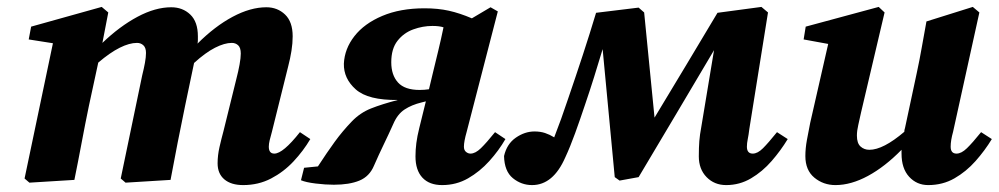

<svg xmlns="http://www.w3.org/2000/svg" viewBox="-20 -520 2887 555"><path d="M195 0 65 8 51 -4 133 -395 63 -406 70 -443 274 -500 293 -484 276 -396Q326 -444 377.5 -471.5Q429 -499 475 -499Q508 -499 530 -478Q552 -457 552 -415Q552 -410 552 -404.5Q552 -399 551 -394Q601 -444 652.5 -471.5Q704 -499 750 -499Q782 -499 804 -478Q826 -457 826 -415Q826 -395 822.5 -373Q819 -351 813 -328L766 -139Q762 -125 759.5 -114.5Q757 -104 757 -96Q757 -76 773 -76Q798 -76 847 -138L877 -118Q857 -84 828.5 -53.5Q800 -23 763.5 -4Q727 15 683 15Q648 15 628.5 -1.5Q609 -18 609 -48Q609 -71 614.5 -95Q620 -119 626 -141L663 -291Q669 -314 672.5 -333.5Q676 -353 676 -365Q676 -382 668.5 -389Q661 -396 650 -396Q629 -396 601.5 -382Q574 -368 541 -338L515 -214Q504 -161 493.5 -107.5Q483 -54 473 0L343 8L329 -4L391 -302Q396 -322 399 -338.5Q402 -355 402 -367Q402 -382 394.5 -389Q387 -396 376 -396Q354 -396 326 -382Q298 -368 264 -339L237 -214Q226 -161 216 -107.5Q206 -54 195 0Z M1111 -340Q1111 -303 1130.5 -281.5Q1150 -260 1193 -260Q1200 -260 1206.5 -260.5Q1213 -261 1220 -262L1231 -308Q1239 -341 1247 -374Q1255 -407 1262 -441Q1250 -445 1230 -445Q1202 -445 1174.5 -435Q1147 -425 1129 -402Q1111 -379 1111 -340ZM850 1 859 -35 899 -39Q925 -79 947.5 -110Q970 -141 997 -169Q1021 -194 1052.5 -206.5Q1084 -219 1130 -231Q1044 -230 1008.5 -261.5Q973 -293 974 -336Q976 -379 1004.5 -415.5Q1033 -452 1085 -474Q1137 -496 1207 -496Q1246 -496 1277.5 -489Q1309 -482 1344 -467L1398 -499L1419 -487L1329 -139Q1321 -111 1321 -96Q1321 -86 1327 -81Q1333 -76 1340 -76Q1354 -76 1370 -91.5Q1386 -107 1411 -138L1441 -118Q1422 -85 1394.5 -54.5Q1367 -24 1333 -4.5Q1299 15 1258 15Q1221 15 1201 -6.5Q1181 -28 1181 -68Q1181 -87 1183.5 -106.5Q1186 -126 1192 -150L1211 -227L1199 -224Q1170 -217 1149.5 -203.5Q1129 -190 1117 -162Q1104 -133 1089.5 -103Q1075 -73 1061 -41Q1048 -10 1019 2Q990 14 945 14Q921 14 892.5 10.5Q864 7 850 1Z M1518 15Q1487 15 1462.5 -5Q1438 -25 1437 -69Q1445 -104 1471 -122Q1497 -140 1525 -140Q1542 -140 1555.5 -135.5Q1569 -131 1582 -123Q1602 -174 1622 -234Q1644 -298 1664.5 -360.5Q1685 -423 1703 -483L1826 -498L1842 -484L1872 -180Q1917 -255 1963 -331Q2009 -407 2054 -483L2181 -500L2200 -484L2146 -147Q2144 -130 2141.5 -118Q2139 -106 2139 -96Q2139 -76 2156 -76Q2170 -76 2185.5 -91.5Q2201 -107 2226 -138L2257 -118Q2237 -85 2210.5 -54.5Q2184 -24 2151 -4.5Q2118 15 2079 15Q2045 15 2022.5 -8Q2000 -31 2000 -68Q2000 -94 2001.5 -112.5Q2003 -131 2007 -152L2044 -375Q1990 -284 1935.5 -192Q1881 -100 1826 -8L1771 2L1757 -8L1722 -378Q1710 -338 1697.5 -298Q1685 -258 1671 -217Q1657 -175 1642.5 -135Q1628 -95 1614 -65Q1579 15 1518 15Z M2663 15Q2630 15 2608 -9Q2586 -33 2586 -76Q2586 -79 2586 -82Q2586 -85 2586 -87Q2538 -38 2489 -11.5Q2440 15 2395 15Q2360 15 2334 -6.5Q2308 -28 2308 -69Q2308 -91 2312.5 -115.5Q2317 -140 2322 -165L2374 -393L2303 -406L2309 -443L2520 -500L2537 -484L2469 -195Q2465 -176 2461 -159Q2457 -142 2457 -128Q2457 -106 2467.5 -96.5Q2478 -87 2493 -87Q2533 -87 2594 -139Q2594 -142 2594.5 -144.5Q2595 -147 2596 -150L2630 -309Q2638 -346 2644.5 -383Q2651 -420 2658 -458L2792 -500L2811 -484L2735 -139Q2728 -114 2728 -96Q2728 -76 2745 -76Q2759 -76 2775 -91.5Q2791 -107 2816 -138L2847 -118Q2827 -85 2800 -54.5Q2773 -24 2739 -4.5Q2705 15 2663 15Z"/></svg>

Font: Source Serif Pro
Style: Bold Italic
Weight: 700
Italic angle: -12°
Designer: Frank Grießhammer
Foundry: Adobe Systems Incorporated
Version: Version 3.001;hotconv 1.0.111;makeotfexe 2.5.65597